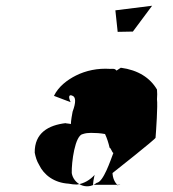

<svg xmlns="http://www.w3.org/2000/svg" viewBox="-20 -756 603 669"><path d="M372 -153C373 -135 379 -122 390 -110C393 -113 396 -110 399 -112H304C305 -122 306 -132 309 -144L310 -147C295 -130 273 -116 248 -113C238 -113 230 -114 219 -116C169 -119 133 -146 116 -182C108 -195 104 -209 101 -224C100 -293 149 -320 209 -327C205 -326 230 -325 227 -323C227 -334 231 -358 233 -367C245 -399 245 -419 231 -423C221 -427 217 -420 226 -400C206 -408 185 -415 168 -422C184 -455 215 -478 245 -493C279 -510 320 -519 364 -516C373 -516 380 -518 386 -510L401 -520C461 -512 503 -485 527 -444C528 -435 528 -421 527 -410C530 -389 524 -301 522 -276C523 -272 372 -153 372 -153ZM230 -153C236 -115 282 -91 317 -119C340 -121 365 -197 375 -223C370 -225 367 -240 362 -241C358 -258 353 -274 346 -289C330 -292 313 -293 297 -293C287 -293 278 -292 269 -289C241 -285 229 -190 230 -153ZM382 -720 390 -645 443 -646 510 -736Z"/></svg>

Font: Ugly Stick
Style: It
Weight: 400
Designer: Stig
Foundry: Cannot Into Space Fonts
Version: Version 0.99